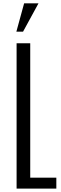

<svg xmlns="http://www.w3.org/2000/svg" viewBox="-20 -1115 361 1135"><path d="M78.1 0V-859.4H158.7V-64.9H313V0ZM76.7 -927.7 122.6 -1095.2H207.5L116.2 -927.7Z"/></svg>

Font: Antonio ExtraLight
Style: Regular
Weight: 250
Designer: Vernon Adams
Foundry: Vernon Adams
Version: Version 1.002